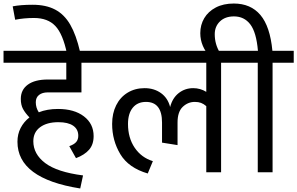

<svg xmlns="http://www.w3.org/2000/svg" viewBox="-40 -977 1686 1089"><path d="M163 -397Q163 -366 180 -340Q227 -359 289 -359Q381 -359 436 -317Q491 -275 491 -205Q491 -157 465 -127.5Q439 -98 391 -80L353 -148Q381 -158 392.5 -172Q404 -186 404 -207Q404 -244 375 -264Q346 -284 291 -284Q226 -284 187.5 -255.5Q149 -227 149 -176Q149 -103 216.5 -52Q284 -1 431 18L415 92Q59 36 59 -173Q59 -216 77 -251Q95 -286 127 -311Q103 -336 90.5 -359Q78 -382 78 -416Q78 -468 118 -497Q158 -526 231 -526H336V-621H-20V-689H570V-621H422V-453H231Q200 -453 181.5 -438.5Q163 -424 163 -397Z M153 -875Q96 -875 46 -865L32 -941Q77 -950 145 -950Q221 -950 273 -922.5Q325 -895 358.5 -837Q392 -779 414 -684L340 -672Q317 -784 274 -829.5Q231 -875 153 -875Z M1334 -621H1214V0H1130V-375Q1115 -388 1100 -393.5Q1085 -399 1065 -399Q1026 -399 996.5 -371Q967 -343 967 -282V-154L879 -168V-282Q879 -399 788 -399Q740 -399 713 -366Q686 -333 686 -274Q686 -195 724 -139Q762 -83 827 -63L798 7Q689 -25 642.5 -102.5Q596 -180 596 -274Q596 -334 619 -380Q642 -426 684 -451.5Q726 -477 780 -477Q834 -477 873 -449Q912 -421 925 -370Q938 -421 973.5 -449Q1009 -477 1056 -477Q1096 -477 1130 -456V-621H530V-689H1334Z M1626 -621H1506V0H1422V-621H1305V-689H1423Q1414 -794 1379.5 -839Q1345 -884 1287 -884Q1237 -884 1207.5 -855.5Q1178 -827 1178 -783Q1178 -726 1207 -679L1148 -661Q1125 -683 1110.5 -717Q1096 -751 1096 -789Q1096 -836 1118.5 -874Q1141 -912 1184 -934.5Q1227 -957 1286 -957Q1382 -957 1437 -892Q1492 -827 1505 -689H1626Z"/></svg>

Font: FiraGO
Style: Regular
Weight: 400
Designer: bBox Type
Foundry: bBox Type GmbH
Version: Version 1.001;April 20, 2020;FontCreator 12.0.0.2555 64-bit